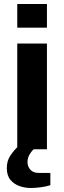

<svg xmlns="http://www.w3.org/2000/svg" viewBox="-20 -744 320 957"><path d="M66 -606V-724H214V-606ZM66 0V-527H214V0ZM133 193Q104 193 77 183.5Q50 174 32 152.5Q14 131 14 94Q14 58 31 32.5Q48 7 68 -12H157V-8Q142 3 129.5 22.5Q117 42 117 64Q117 85 131 101.5Q145 118 174 118H231V179Q210 186 182.5 189.5Q155 193 133 193Z"/></svg>

Font: Archivo SemiExpanded
Style: Bold
Weight: 700
Width: 6
Designer: Hector Gatti
Foundry: Omnibus-Type
Version: Version 2.001